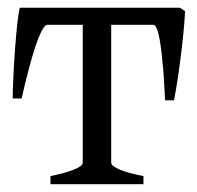

<svg xmlns="http://www.w3.org/2000/svg" viewBox="-20 -474 506 494"><path d="M109.9 0V-21Q126.5 -24.4 141.4 -28.3Q156.2 -32.2 167.7 -36.6Q179.2 -41 186 -45.7Q192.9 -50.3 192.9 -55.7V-410.2H102.1Q96.7 -410.2 91.1 -401.1Q85.4 -392.1 79.3 -377Q73.2 -361.8 67.1 -342Q61 -322.3 55.4 -301.3Q49.8 -280.3 44.7 -259.3Q39.6 -238.3 35.6 -220.7H12.7Q12.7 -237.8 13.7 -260Q14.6 -282.2 15.9 -305.9Q17.1 -329.6 19 -353.5Q21 -377.4 22.9 -397.7Q24.9 -418 27.1 -432.9Q29.3 -447.8 30.8 -454.1H442.9L456.1 -445.3Q455.6 -429.2 453.1 -401.9Q450.7 -374.5 446.8 -342.3Q442.9 -310.1 438 -276.6Q433.1 -243.2 427.7 -215.8H404.8Q403.8 -231 402.8 -251.5Q401.9 -272 400.1 -293.5Q398.4 -314.9 396 -335.9Q393.6 -356.9 390.6 -373.5Q387.7 -390.1 383.5 -400.1Q379.4 -410.2 374.5 -410.2H266.1V-55.7Q266.1 -50.8 272.5 -46.1Q278.8 -41.5 289.8 -36.9Q300.8 -32.2 316.2 -28.3Q331.5 -24.4 349.1 -21V0Z"/></svg>

Font: Noto Serif Devanagari
Style: Regular
Weight: 400
Designer: Monotype Design Team
Foundry: Monotype Imaging Inc.
Version: Version 1.01